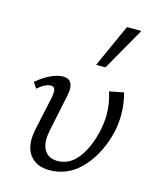

<svg xmlns="http://www.w3.org/2000/svg" viewBox="-109 -788 715 872"><g transform="rotate(15 248.5 -351.5)"><path d="M92 -107Q92 -124 97 -151L133 -319Q135 -333 135 -340Q135 -365 115 -365Q88 -365 53 -334L35 -361Q66 -388 98.5 -403.5Q131 -419 158 -419Q202 -419 202 -371Q202 -361 198 -339L162 -168Q157 -141 157 -125Q157 -85 176.5 -63.5Q196 -42 231 -42Q288 -42 327.5 -93.5Q367 -145 385 -230Q393 -270 393 -302Q393 -355 376 -408L443 -421Q457 -373 457 -320Q457 -282 450 -246Q426 -136 361.5 -64Q297 8 206 8Q153 8 122.5 -22.5Q92 -53 92 -107ZM379 -711H447L332 -509H288Z"/></g></svg>

Font: LXGW Bright GB
Style: Italic
Weight: 400
Italic angle: -12°
Designer: Christian Thalmann (Catharsis Fonts)
Foundry: LXGW / Christian Thalmann (Catharsis Fonts) / Fontworks Inc.
Version: Version 5.510